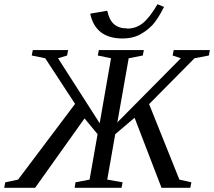

<svg xmlns="http://www.w3.org/2000/svg" viewBox="-46 -893 1018 913"><path d="M418 -255 356 -330 121 0H-26L-21 -26L40 -39L311 -399L169 -616L105 -629L110 -655H278L273 -629L230 -616L428 -307L482 -616L419 -629L424 -655H638L633 -629L566 -616L512 -311L814 -616L775 -629L780 -655H952L947 -629L879 -616L663 -398L807 -39L864 -26L859 0H722L594 -333L502 -255L464 -39L537 -26L532 0H309L313 -26L380 -39ZM558 -758V-757Q600 -757 632 -782Q666 -809 703 -873L734 -860Q704 -801 679 -774Q652 -746 618 -728Q584 -710 537 -710Q408 -710 383 -828L464 -842Q473 -799 495 -779Q518 -758 558 -758Z"/></svg>

Font: Libra Serif Modern
Style: Italic
Weight: 400
Italic angle: -12°
Designer: Stefan Peev, Context Ltd
Foundry: Stefan Peev, Context Ltd
Version: Version 1.000